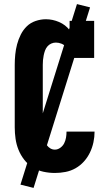

<svg xmlns="http://www.w3.org/2000/svg" viewBox="-20 -837 540 938"><path d="M248 8Q220 8 192 2Q164 -4 140 -19Q116 -34 98.5 -56.5Q81 -79 70.5 -105Q60 -131 56 -159Q52 -187 52 -215V-520Q52 -545 54.5 -570.5Q57 -596 63.5 -620.5Q70 -645 81.5 -668Q93 -691 111 -708.5Q129 -726 154 -734.5Q179 -743 204 -743Q237 -743 268.5 -729.5Q300 -716 320 -690V-735H440V-554H320Q320 -568 316.5 -582Q313 -596 303.5 -607Q294 -618 280.5 -623.5Q267 -629 253 -629Q241 -629 230 -624Q219 -619 211.5 -610Q204 -601 200 -590Q196 -579 193.5 -567Q191 -555 190 -543.5Q189 -532 189 -520V-215Q189 -204 189.5 -192.5Q190 -181 192.5 -169.5Q195 -158 199 -147Q203 -136 209.5 -127Q216 -118 226 -112Q236 -106 248 -106Q262 -106 274.5 -115Q287 -124 293.5 -137Q300 -150 302.5 -164.5Q305 -179 305 -194H442Q442 -168 436.5 -142Q431 -116 419.5 -92Q408 -68 390 -48Q372 -28 349 -15Q326 -2 300 3Q274 8 248 8ZM144 81 80 65 356 -817 420 -801Z"/></svg>

Font: Iosevka Slab Heavy
Style: Regular
Weight: 900
Monospace: yes
Designer: Belleve Invis
Foundry: Belleve Invis
Version: Version 11.1.0; ttfautohint (v1.8.3)